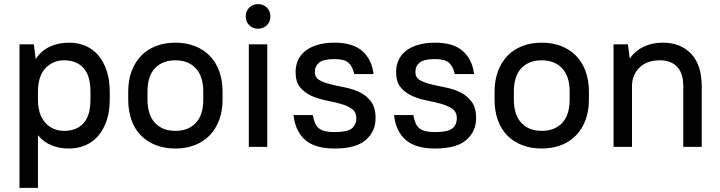

<svg xmlns="http://www.w3.org/2000/svg" viewBox="-20 -716 3511 936"><path d="M317 8Q218 8 165 -57V200H75V-500H145L154 -428Q180 -468 222 -488Q264 -508 318 -508Q360 -508 396.5 -492.5Q433 -477 459 -446.5Q485 -416 500 -371.5Q515 -327 515 -269V-231Q515 -173 500 -128.5Q485 -84 458.5 -53.5Q432 -23 395.5 -7.5Q359 8 317 8ZM293 -78Q353 -78 387 -115Q421 -152 421 -231V-269Q421 -347 387 -384.5Q353 -422 293 -422Q239 -422 203 -385Q167 -348 165 -276V-231Q165 -157 201 -117.5Q237 -78 293 -78Z M835 8Q782 8 739.5 -8.5Q697 -25 667 -55.5Q637 -86 621 -130.5Q605 -175 605 -231V-269Q605 -324 621.5 -368.5Q638 -413 668 -444Q698 -475 740.5 -491.5Q783 -508 835 -508Q887 -508 929.5 -491.5Q972 -475 1002 -444.5Q1032 -414 1048.5 -369.5Q1065 -325 1065 -269V-231Q1065 -175 1048.5 -131Q1032 -87 1002 -56Q972 -25 929.5 -8.5Q887 8 835 8ZM835 -78Q898 -78 934.5 -116.5Q971 -155 971 -231V-269Q971 -344 934.5 -383Q898 -422 835 -422Q772 -422 735.5 -383.5Q699 -345 699 -269V-231Q699 -156 735.5 -117Q772 -78 835 -78Z M1193 -500H1283V0H1193ZM1238 -576Q1212 -576 1195 -593Q1178 -610 1178 -636Q1178 -662 1195 -679Q1212 -696 1238 -696Q1264 -696 1281 -679Q1298 -662 1298 -636Q1298 -610 1281 -593Q1264 -576 1238 -576Z M1611 8Q1514 8 1466.5 -35Q1419 -78 1411 -155H1505Q1509 -133 1515.5 -117Q1522 -101 1534 -91Q1546 -81 1565 -76.5Q1584 -72 1611 -72Q1672 -72 1694.5 -89.5Q1717 -107 1717 -140Q1717 -170 1695 -185.5Q1673 -201 1640 -210Q1607 -219 1569 -226.5Q1531 -234 1498 -249Q1465 -264 1443 -290.5Q1421 -317 1421 -365Q1421 -396 1432.5 -422Q1444 -448 1467.5 -467Q1491 -486 1527 -497Q1563 -508 1611 -508Q1701 -508 1747 -466.5Q1793 -425 1801 -355H1707Q1699 -392 1679 -410Q1659 -428 1611 -428Q1557 -428 1536 -411Q1515 -394 1515 -365Q1515 -338 1537 -325.5Q1559 -313 1592 -305Q1625 -297 1663 -289.5Q1701 -282 1734 -266Q1767 -250 1789 -220.5Q1811 -191 1811 -140Q1811 -75 1763 -33.5Q1715 8 1611 8Z M2101 8Q2004 8 1956.5 -35Q1909 -78 1901 -155H1995Q1999 -133 2005.5 -117Q2012 -101 2024 -91Q2036 -81 2055 -76.5Q2074 -72 2101 -72Q2162 -72 2184.5 -89.5Q2207 -107 2207 -140Q2207 -170 2185 -185.5Q2163 -201 2130 -210Q2097 -219 2059 -226.5Q2021 -234 1988 -249Q1955 -264 1933 -290.5Q1911 -317 1911 -365Q1911 -396 1922.5 -422Q1934 -448 1957.5 -467Q1981 -486 2017 -497Q2053 -508 2101 -508Q2191 -508 2237 -466.5Q2283 -425 2291 -355H2197Q2189 -392 2169 -410Q2149 -428 2101 -428Q2047 -428 2026 -411Q2005 -394 2005 -365Q2005 -338 2027 -325.5Q2049 -313 2082 -305Q2115 -297 2153 -289.5Q2191 -282 2224 -266Q2257 -250 2279 -220.5Q2301 -191 2301 -140Q2301 -75 2253 -33.5Q2205 8 2101 8Z M2621 8Q2568 8 2525.5 -8.5Q2483 -25 2453 -55.5Q2423 -86 2407 -130.5Q2391 -175 2391 -231V-269Q2391 -324 2407.5 -368.5Q2424 -413 2454 -444Q2484 -475 2526.5 -491.5Q2569 -508 2621 -508Q2673 -508 2715.5 -491.5Q2758 -475 2788 -444.5Q2818 -414 2834.5 -369.5Q2851 -325 2851 -269V-231Q2851 -175 2834.5 -131Q2818 -87 2788 -56Q2758 -25 2715.5 -8.5Q2673 8 2621 8ZM2621 -78Q2684 -78 2720.5 -116.5Q2757 -155 2757 -231V-269Q2757 -344 2720.5 -383Q2684 -422 2621 -422Q2558 -422 2521.5 -383.5Q2485 -345 2485 -269V-231Q2485 -156 2521.5 -117Q2558 -78 2621 -78Z M2971 -500H3041L3050 -431Q3076 -468 3117 -488Q3158 -508 3211 -508Q3298 -508 3349.5 -453.5Q3401 -399 3401 -295V0H3311V-295Q3311 -359 3281 -390.5Q3251 -422 3196 -422Q3135 -422 3099 -388Q3063 -354 3061 -300V0H2971Z"/></svg>

Font: PT Root UI Web Medium
Style: Regular
Weight: 500
Designer: Vitaly Kuzmin
Foundry: ParaType Ltd.
Version: Version 1.001W